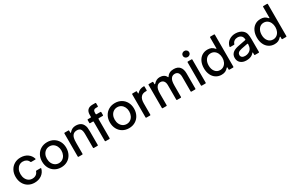

<svg xmlns="http://www.w3.org/2000/svg" viewBox="192 -2300 5819 3836"><g transform="rotate(-30 3101.0 -382.0)"><path d="M43 -281Q43 -364 78 -429Q113 -494 175.5 -531Q238 -568 319 -568Q412 -568 478 -522.5Q544 -477 568 -399V-395Q568 -384 556 -384H464Q454 -384 449 -395Q433 -433 399 -454Q365 -475 319 -475Q271 -475 234 -450.5Q197 -426 176 -382Q155 -338 155 -281Q155 -222 176 -177Q197 -132 234 -107Q271 -82 319 -82Q369 -82 404 -106Q439 -130 453 -173Q456 -183 468 -183H560Q574 -183 572 -169Q550 -85 481.5 -37Q413 11 319 11Q238 11 175.5 -26Q113 -63 78 -129.5Q43 -196 43 -281Z M654 -281Q654 -364 689.5 -429Q725 -494 788.5 -531Q852 -568 933 -568Q1014 -568 1077.5 -531Q1141 -494 1176.5 -429Q1212 -364 1212 -281Q1212 -197 1177 -130.5Q1142 -64 1078.5 -26.5Q1015 11 933 11Q852 11 788.5 -26Q725 -63 689.5 -129.5Q654 -196 654 -281ZM1100 -281Q1100 -335 1078.5 -378.5Q1057 -422 1019 -447Q981 -472 933 -472Q885 -472 847 -447.5Q809 -423 787.5 -379.5Q766 -336 766 -281Q766 -224 787.5 -179.5Q809 -135 847 -110Q885 -85 933 -85Q981 -85 1019 -110Q1057 -135 1078.5 -180Q1100 -225 1100 -281Z M1335 0Q1322 0 1322 -13V-544Q1322 -557 1335 -557H1419Q1432 -557 1432 -544V-503Q1432 -492 1438 -492Q1443 -492 1447 -498Q1480 -536 1514.5 -552Q1549 -568 1590 -568Q1715 -568 1759 -478Q1776 -445 1780 -410.5Q1784 -376 1784 -328V-13Q1784 0 1771 0H1687Q1674 0 1674 -13V-329Q1674 -414 1645 -447Q1618 -475 1567 -475Q1506 -475 1473 -437Q1451 -413 1441.5 -372Q1432 -331 1432 -261V-13Q1432 0 1419 0Z M1959 0Q1946 0 1946 -13V-453Q1946 -466 1933 -466H1871Q1858 -466 1858 -479V-544Q1858 -557 1871 -557H1933Q1946 -557 1946 -570V-616Q1946 -688 1984 -725.5Q2022 -763 2095 -763H2160Q2173 -763 2173 -750V-685Q2173 -672 2160 -672H2121Q2089 -672 2073 -655Q2057 -638 2057 -601V-570Q2057 -557 2070 -557H2160Q2173 -557 2173 -544V-479Q2173 -466 2160 -466H2070Q2057 -466 2057 -453V-13Q2057 0 2044 0Z M2218 -281Q2218 -364 2253.5 -429Q2289 -494 2352.5 -531Q2416 -568 2497 -568Q2578 -568 2641.5 -531Q2705 -494 2740.5 -429Q2776 -364 2776 -281Q2776 -197 2741 -130.5Q2706 -64 2642.5 -26.5Q2579 11 2497 11Q2416 11 2352.5 -26Q2289 -63 2253.5 -129.5Q2218 -196 2218 -281ZM2664 -281Q2664 -335 2642.5 -378.5Q2621 -422 2583 -447Q2545 -472 2497 -472Q2449 -472 2411 -447.5Q2373 -423 2351.5 -379.5Q2330 -336 2330 -281Q2330 -224 2351.5 -179.5Q2373 -135 2411 -110Q2449 -85 2497 -85Q2545 -85 2583 -110Q2621 -135 2642.5 -180Q2664 -225 2664 -281Z M2899 0Q2886 0 2886 -13V-544Q2886 -557 2899 -557H2983Q2996 -557 2996 -544V-509Q2996 -498 3002 -498Q3007 -498 3011 -504Q3043 -538 3080 -553Q3117 -568 3164 -568Q3177 -568 3177 -555V-473Q3177 -460 3164 -460H3147Q3080 -460 3043 -423Q2996 -378 2996 -275V-13Q2996 0 2983 0Z M3276 0Q3263 0 3263 -13V-544Q3263 -557 3276 -557H3360Q3373 -557 3373 -544V-503Q3373 -498 3375 -495Q3377 -492 3379 -492Q3383 -492 3388 -497Q3422 -535 3456.5 -551.5Q3491 -568 3531 -568Q3582 -568 3620.5 -547Q3659 -526 3676 -487Q3679 -480 3683 -480Q3687 -480 3691 -486Q3742 -568 3851 -568Q3944 -568 3990 -515Q4036 -462 4036 -364V-13Q4036 0 4023 0H3939Q3926 0 3926 -13V-346Q3926 -410 3900 -442.5Q3874 -475 3826 -475Q3777 -475 3747 -443Q3723 -417 3713.5 -376.5Q3704 -336 3704 -273V-13Q3704 0 3691 0H3608Q3595 0 3595 -13V-346Q3595 -408 3568 -441.5Q3541 -475 3493 -475Q3469 -475 3449 -466Q3429 -457 3415 -440Q3393 -416 3383 -377Q3373 -338 3373 -273V-13Q3373 0 3360 0Z M4177 0Q4164 0 4164 -13V-544Q4164 -557 4177 -557H4261Q4274 -557 4274 -544V-13Q4274 0 4261 0ZM4145 -705Q4145 -735 4166.5 -755Q4188 -775 4219 -775Q4250 -775 4271.5 -755Q4293 -735 4293 -705Q4293 -675 4271.5 -655Q4250 -635 4219 -635Q4188 -635 4166.5 -655Q4145 -675 4145 -705Z M4386 -278Q4386 -363 4416.5 -429Q4447 -495 4503 -531.5Q4559 -568 4632 -568Q4681 -568 4717.5 -552.5Q4754 -537 4787 -498Q4792 -492 4796 -492Q4802 -492 4802 -503V-750Q4802 -763 4815 -763H4899Q4912 -763 4912 -750V-13Q4912 0 4899 0H4815Q4802 0 4802 -13V-56Q4802 -65 4796 -65Q4792 -65 4787 -60Q4753 -21 4717 -5Q4681 11 4632 11Q4559 11 4503 -25.5Q4447 -62 4416.5 -128Q4386 -194 4386 -278ZM4812 -278Q4812 -334 4791.5 -378.5Q4771 -423 4734.5 -447.5Q4698 -472 4652 -472Q4581 -472 4538.5 -417.5Q4496 -363 4496 -278Q4496 -193 4538.5 -139Q4581 -85 4652 -85Q4698 -85 4734.5 -109.5Q4771 -134 4791.5 -178Q4812 -222 4812 -278Z M5022 -151Q5022 -228 5082 -272Q5127 -305 5211 -321L5381 -354Q5386 -355 5389.5 -358.5Q5393 -362 5392 -368Q5387 -420 5362 -445Q5329 -478 5274 -478Q5232 -478 5199.5 -456Q5167 -434 5156 -396Q5152 -384 5141 -384H5058Q5044 -384 5046 -399Q5064 -480 5128 -524Q5192 -568 5275 -568Q5324 -568 5367.5 -553.5Q5411 -539 5441 -511Q5481 -474 5491.5 -424Q5502 -374 5502 -309V-13Q5502 0 5489 0H5405Q5392 0 5392 -13V-56Q5392 -67 5387 -67Q5383 -67 5379 -62Q5357 -35 5334 -21Q5284 11 5204 11Q5122 11 5072 -32.5Q5022 -76 5022 -151ZM5306 -98Q5352 -121 5372 -159.5Q5392 -198 5394 -257Q5394 -264 5390 -267.5Q5386 -271 5380 -269L5237 -241Q5179 -229 5153 -205Q5132 -184 5132 -154Q5132 -119 5157.5 -99.5Q5183 -80 5226 -80Q5270 -80 5306 -98Z M5609 -278Q5609 -363 5639.5 -429Q5670 -495 5726 -531.5Q5782 -568 5855 -568Q5904 -568 5940.5 -552.5Q5977 -537 6010 -498Q6015 -492 6019 -492Q6025 -492 6025 -503V-750Q6025 -763 6038 -763H6122Q6135 -763 6135 -750V-13Q6135 0 6122 0H6038Q6025 0 6025 -13V-56Q6025 -65 6019 -65Q6015 -65 6010 -60Q5976 -21 5940 -5Q5904 11 5855 11Q5782 11 5726 -25.5Q5670 -62 5639.5 -128Q5609 -194 5609 -278ZM6035 -278Q6035 -334 6014.5 -378.5Q5994 -423 5957.5 -447.5Q5921 -472 5875 -472Q5804 -472 5761.5 -417.5Q5719 -363 5719 -278Q5719 -193 5761.5 -139Q5804 -85 5875 -85Q5921 -85 5957.5 -109.5Q5994 -134 6014.5 -178Q6035 -222 6035 -278Z"/></g></svg>

Font: Open Sauce Two Medium
Style: Regular
Weight: 500
Designer: Alfredo Marco Pradil
Foundry: Creative Sauce Fz LLC
Version: Version 1.477